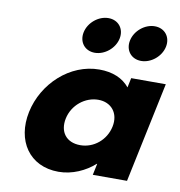

<svg xmlns="http://www.w3.org/2000/svg" viewBox="-88 -872 906 967"><g transform="rotate(10 365.5 -388.0)"><path d="M389.3 -791C338.3 -791 288.7 -750 278 -699C267.3 -648 299.6 -607 350.6 -607C401.6 -607 451.3 -648 462 -699C472.7 -750 440.3 -791 389.3 -791ZM626.3 -791C575.3 -791 525.7 -750 515 -699C504.3 -648 536.6 -607 587.6 -607C638.6 -607 688.3 -648 699 -699C709.7 -750 677.3 -791 626.3 -791ZM76.8 -256C108.4 -406 239 -528 389 -528C458 -528 510.2 -505 543.6 -464L553.9 -513H730.9L623 0H448L460.2 -58H458.2C411.4 -16 344.8 15 274.8 15C124.8 15 45.3 -106 76.8 -256ZM264.8 -256C250.1 -186 287.6 -136 359.6 -136C428.6 -136 489.1 -186 503.8 -256C518.8 -327 476.3 -377 410.3 -377C343.3 -377 279.8 -327 264.8 -256Z"/></g></svg>

Font: Hussar
Style: BdOblTwo
Weight: 700
Foundry: Cannot Into Space Fonts
Version: Version 2.00